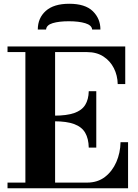

<svg xmlns="http://www.w3.org/2000/svg" viewBox="-20 -1001 736 1021"><path d="M20 0V-30H443Q499 -30 538 -60Q577 -90 598.5 -139Q620 -188 621 -245H661V0ZM115 -15V-754H273V-15ZM452 -216Q451 -264 433 -295Q415 -326 375 -341Q335 -356 269 -356V-386Q335 -386 375 -400Q415 -414 433 -443Q451 -472 452 -516H492V-216ZM606 -554Q605 -600 585.5 -638.5Q566 -677 530 -700.5Q494 -724 443 -724H20V-754H646V-554ZM181 -844Q181 -905 223.5 -943Q266 -981 348 -981Q433 -981 473.5 -941.5Q514 -902 514 -844H470Q468 -867 433.5 -877.5Q399 -888 346 -888Q294 -888 260.5 -878Q227 -868 225 -844Z"/></svg>

Font: Libre Bodoni
Style: Bold
Weight: 700
Designer: Pablo Impallari, Rodrigo Fuenzalida
Foundry: Impallari Type
Version: Version 2.005;gftools[0.9.23]